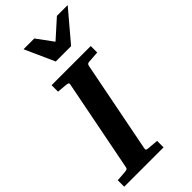

<svg xmlns="http://www.w3.org/2000/svg" viewBox="-297 -981 1046 1046"><g transform="rotate(-45 226.0 -458.5)"><path d="M329.1 -616.2Q321.3 -615.2 318.4 -611.1Q315.4 -606.9 314 -600.1L210 -69.8Q208.5 -61.5 211.9 -58.8Q215.3 -56.2 225.1 -55.2Q234.4 -54.7 244.6 -53.7Q253.4 -52.7 264.6 -51.8Q275.9 -50.8 288.1 -49.8V0H-15.1V-49.8Q-3.9 -50.8 6.6 -51.3Q17.1 -51.8 25.4 -52.7Q35.2 -53.7 43.9 -54.2Q55.2 -55.2 60.3 -57.9Q65.4 -60.5 66.9 -70.8L170.9 -601.1Q173.3 -609.9 168 -612.5Q162.6 -615.2 152.8 -616.2Q144 -616.7 134.8 -617.7Q126.5 -618.7 116.2 -619.4Q106 -620.1 96.2 -621.1V-670.9H397.9V-621.1ZM321.8 -746.1H203.6L126.5 -917.5H209.5L278.8 -823.2L383.8 -917.5H466.8Z"/></g></svg>

Font: Charis SIL Viet
Style: Bold Italic
Weight: 700
Italic angle: -11°
Foundry: SIL International
Version: Version 5.000